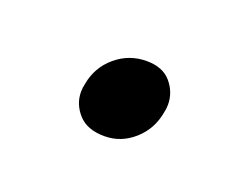

<svg xmlns="http://www.w3.org/2000/svg" viewBox="-34 -124 218 176"><g transform="rotate(20 74.5 -36.0)"><path d="M75 3Q58 3 49.5 -6.5Q41 -16 41 -28Q41 -32 42 -36Q45 -53 58 -64Q71 -75 88 -75Q104 -75 112 -65.5Q120 -56 120 -44Q120 -40 119 -36Q116 -19 103.5 -8Q91 3 75 3Z"/></g></svg>

Font: Fz Poppins ExtLt
Style: Italic
Weight: 200
Italic angle: -10°
Designer: Ninad Kale (Devanagari), Jonny Pinhorn (Latin)
Foundry: Indian Type Foundry
Version: Vit hóa bi Vntype.Com & FontZin.Com